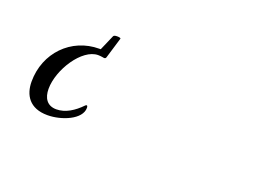

<svg xmlns="http://www.w3.org/2000/svg" viewBox="-53 -127 779 541"><g transform="rotate(20 337.0 144.0)"><path d="M234 9C234 7 229 6 223 6C218 6 213 7 212 10L192 56H188C104 56 40 122 40 208C40 248 60 282 114 282C157 282 212 259 212 225C212 221 211 218 209 218C208 218 207 218 205 220C184 242 159 258 132 258C104 258 92 238 92 211C92 153 143 74 191 74C200 74 208 76 209 76C212 76 214 75 215 72Z"/></g></svg>

Font: Playball
Style: Regular
Weight: 400
Designer: Robert E. Leuschke
Foundry: Robert E. Leuschke
Version: Version 1.001